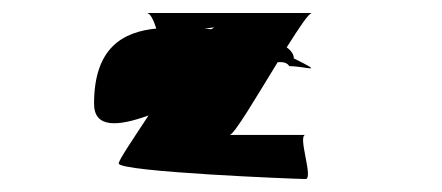

<svg xmlns="http://www.w3.org/2000/svg" viewBox="-20 -602 682 296"><path d="M125 -442C125 -404 162 -407 209 -424C184 -386 163 -355 163 -350C163 -337 438 -326 451 -326C464 -326 438 -394 451 -394H334C341 -394 376 -454 408 -506C417 -507 423 -505 426 -500C452 -500 483 -487 433 -512C433 -518 429 -524 422 -529C441 -559 456 -582 461 -582H206C212 -582 217 -570 221 -558C170 -553 125 -529 125 -442ZM295 -558C302 -559 307 -559 310 -560C309 -559 308 -558 306 -557C302 -557 299 -558 295 -558Z"/></svg>

Font: Ampere
Style: SC
Weight: 400
Version: Version 1